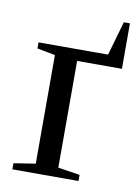

<svg xmlns="http://www.w3.org/2000/svg" viewBox="-71 -631 493 680"><g transform="rotate(10 175.5 -291.0)"><path d="M180.2 -418V-34.2L258.8 -22V0H21V-22L99.1 -34.2V-424.8L34.2 -437V-459H284.2L319.3 -581.5H341.3V-418Z"/></g></svg>

Font: Times New Roman
Style: Regular
Weight: 400
Designer: Steve Matteson
Foundry: Ascender Corporation
Version: Version 2.00.3